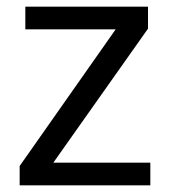

<svg xmlns="http://www.w3.org/2000/svg" viewBox="-20 -556 510 576"><path d="M431 0H39V-58L327 -468H56V-536H424V-470L140 -68H431Z"/></svg>

Font: Noto Sans Medefaidrin
Style: Regular
Weight: 400
Designer: Dalton Maag Ltd
Foundry: Dalton Maag Ltd
Version: Version 1.002; ttfautohint (v1.8.4.7-5d5b)